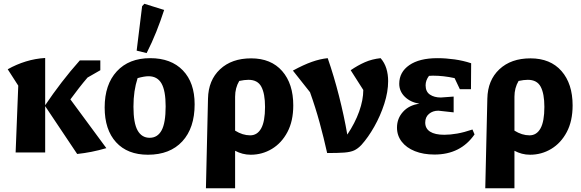

<svg xmlns="http://www.w3.org/2000/svg" viewBox="-20 -810 3087 1020"><path d="M63 0 77 -355 21 -442Q67 -468 117.5 -483.5Q168 -499 220 -502V-251Q261 -312 307.5 -372.5Q354 -433 404 -489H513V-437L445 -398Q421 -370 398.5 -341Q376 -312 354 -282L545 -23Q504 -11 466 -3.5Q428 4 390 8L220 -246V0Z M766 12Q657 12 596.5 -54.5Q536 -121 536 -239Q536 -361 600.5 -431Q665 -501 778 -501Q889 -501 951.5 -436Q1014 -371 1014 -256Q1014 -130 948.5 -59Q883 12 766 12ZM775 -78Q817 -78 838.5 -117.5Q860 -157 860 -245Q860 -328 838 -366.5Q816 -405 769 -405Q747 -405 711 -395Q700 -361 694.5 -324Q689 -287 689 -243Q689 -156 711 -117Q733 -78 775 -78ZM759 -528 706 -541 735 -777 747 -790 852 -757Q833 -698 810 -640.5Q787 -583 759 -528Z M1074 190 1085 -286Q1087 -384 1149 -442Q1211 -500 1314 -500Q1420 -500 1479 -432.5Q1538 -365 1538 -250Q1538 -167 1507 -108.5Q1476 -50 1424.5 -19Q1373 12 1312 12Q1289 12 1268.5 6.5Q1248 1 1229 -9V190ZM1229 -296V-116Q1269 -91 1309 -91Q1347 -91 1367.5 -128Q1388 -165 1388 -242Q1388 -312 1368.5 -349Q1349 -386 1300 -386Q1279 -386 1251 -380Q1229 -343 1229 -296Z M1718 3Q1700 -78 1678 -158.5Q1656 -239 1627 -320L1536 -435Q1593 -466 1637 -481.5Q1681 -497 1721 -501Q1754 -406 1781 -300Q1808 -194 1825 -95Q1866 -156 1888 -217.5Q1910 -279 1910 -332L1843 -437Q1881 -463 1918.5 -479.5Q1956 -496 2002 -501Q2023 -477 2032.5 -446Q2042 -415 2042 -379Q2042 -322 2021.5 -258.5Q2001 -195 1968.5 -137.5Q1936 -80 1900 -40Q1881 -20 1861.5 -11Q1842 -2 1809 0.5Q1776 3 1718 3Z M2288 11Q2229 11 2184 -7Q2139 -25 2114 -57.5Q2089 -90 2089 -132Q2089 -181 2121.5 -216.5Q2154 -252 2208 -259Q2160 -267 2130.5 -296Q2101 -325 2101 -365Q2101 -427 2154.5 -464Q2208 -501 2304 -501Q2348 -501 2394.5 -494.5Q2441 -488 2483 -474L2482 -336H2423L2395 -395Q2336 -408 2280 -408Q2269 -408 2259 -407Q2241 -383 2241 -357Q2241 -323 2264 -307.5Q2287 -292 2322 -292L2390 -297V-213L2309 -222Q2279 -222 2259 -205Q2239 -188 2239 -159Q2239 -127 2265 -110.5Q2291 -94 2340 -94Q2372 -94 2409 -100.5Q2446 -107 2490 -122L2501 -96Q2427 11 2288 11Z M2558 190 2569 -286Q2571 -384 2633 -442Q2695 -500 2798 -500Q2904 -500 2963 -432.5Q3022 -365 3022 -250Q3022 -167 2991 -108.5Q2960 -50 2908.5 -19Q2857 12 2796 12Q2773 12 2752.5 6.5Q2732 1 2713 -9V190ZM2713 -296V-116Q2753 -91 2793 -91Q2831 -91 2851.5 -128Q2872 -165 2872 -242Q2872 -312 2852.5 -349Q2833 -386 2784 -386Q2763 -386 2735 -380Q2713 -343 2713 -296Z"/></svg>

Font: Piazzolla
Style: Bold
Weight: 700
Designer: Juan Pablo del Peral
Foundry: Huerta Tipografica
Version: Version 1.330